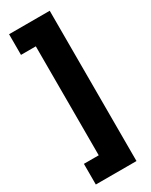

<svg xmlns="http://www.w3.org/2000/svg" viewBox="-231 -782 786 998"><g transform="rotate(-30 162.0 -283.0)"><path d="M23 44V168H267V-734H23V-610H112V44Z"/></g></svg>

Font: Noto Sans Canadian Aboriginal Black
Style: Regular
Weight: 900
Designer: Monotype Design Team, Typotheque's Kevin King
Foundry: Monotype Imaging Inc.
Version: Version 2.004